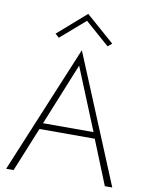

<svg xmlns="http://www.w3.org/2000/svg" viewBox="-99 -997 819 1067"><g transform="rotate(10 310.5 -463.5)"><path d="M311 -888 173 -768 151 -787 311 -927 471 -787 448 -768ZM155 -250 53 0H11L311 -722L610 0H568L467 -250ZM169 -285H454L311 -635Z"/></g></svg>

Font: Renner
Style: Thin
Weight: 200
Version: Version 003.000 ; ttfautohint (v0.97) -l 8 -r 50 -G 200 -x 1